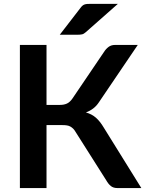

<svg xmlns="http://www.w3.org/2000/svg" viewBox="-20 -950 736 970"><path d="M80.5 0ZM215 -420H283Q303.5 -420 318.5 -427Q333.5 -434 346.5 -453L505 -687Q515 -703 528.5 -713Q542 -723 561 -723H676L479.5 -433Q467 -414 450.2 -401.5Q433.5 -389 414 -382Q444 -373.5 464.8 -355.2Q485.5 -337 504.5 -305L694 0H572Q553 0 540.2 -10Q527.5 -20 516.5 -39.5L362.5 -282.5Q356.5 -293 349.8 -299.8Q343 -306.5 335.2 -310.8Q327.5 -315 317.8 -316.5Q308 -318 295.5 -318H215V0H80.5V-723H215ZM575.5 -930.5 413.5 -787.5Q403.5 -778.5 394.5 -776.5Q385.5 -774.5 371.5 -774.5H282L386.5 -910Q391.5 -917 396.5 -921.2Q401.5 -925.5 407.5 -927.5Q413.5 -929.5 420.8 -930Q428 -930.5 438 -930.5Z"/></svg>

Font: Lato
Style: Bold
Weight: 700
Designer: Lukasz Dziedzic
Foundry: tyPoland Lukasz Dziedzic
Version: Version 2.007; 2014-02-27